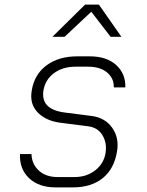

<svg xmlns="http://www.w3.org/2000/svg" viewBox="-20 -805 640 835"><path d="M223 10Q148 10 106 -30.5Q64 -71 67 -135H117Q118 -92 148.5 -63.5Q179 -35 231 -35H304Q357 -35 394.5 -64.5Q432 -94 439 -140Q446 -183 425.5 -217Q405 -251 362 -256L244 -271Q180 -279 144 -316Q108 -353 118 -411Q129 -481 182 -520.5Q235 -560 316 -560H370Q444 -560 485.5 -522Q527 -484 525 -425H475Q476 -464 446 -489.5Q416 -515 363 -515H309Q253 -515 215 -487Q177 -459 169 -412Q156 -330 259 -316L376 -301Q436 -294 467.5 -250Q499 -206 489 -147Q477 -71 427 -30.5Q377 10 296 10ZM208 -645 350 -785H410L508 -645H461L377 -754L261 -645Z"/></svg>

Font: JetBrains Mono NL Thin
Style: Italic
Weight: 100
Italic angle: -9°
Monospace: yes
Designer: Philipp Nurullin, Konstantin Bulenkov
Foundry: JetBrains
Version: Version 2.305; ttfautohint (v1.8.4.7-5d5b)